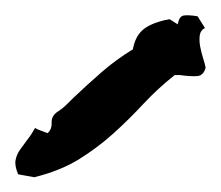

<svg xmlns="http://www.w3.org/2000/svg" viewBox="-71 -878 293 255"><path d="M202.1 -788.1Q199.2 -777.3 190.4 -776.9Q181.6 -776.4 168 -778.3H161.1Q138.7 -760.7 119.6 -740.2Q100.6 -719.7 80.1 -701.2Q59.6 -682.6 34.7 -667Q9.8 -651.4 -25.4 -642.6L-46.9 -646.5Q-51.8 -658.2 -50.3 -665.5Q-48.8 -672.9 -44.4 -679.2Q-40 -685.5 -34.7 -692.4Q-29.3 -699.2 -24.4 -708Q-21.5 -706.1 -15.6 -704.1Q-9.8 -702.1 -7.8 -701.2Q-2 -706.1 -2.4 -715.3Q-2.9 -724.6 6.8 -730.5Q12.7 -734.4 17.1 -738.8Q21.5 -743.2 26.4 -748Q44.9 -765.6 64 -782.2Q83 -798.8 105.5 -812.5Q108.4 -829.1 118.2 -837.9Q127.9 -846.7 149.4 -851.6Q151.4 -851.6 152.3 -852.1Q153.3 -852.5 154.3 -852.5L165 -845.7Q167 -856.4 172.9 -857.4Q178.7 -858.4 191.4 -856.4L201.2 -840.8Q195.3 -837.9 194.3 -831.1Q193.4 -824.2 194.8 -816.4Q196.3 -808.6 198.7 -800.8Q201.2 -793 202.1 -788.1Z"/></svg>

Font: Homemade Apple
Style: Regular
Weight: 400
Designer: Font Diner, Inc
Foundry: Font Diner, Inc
Version: Version 1.000